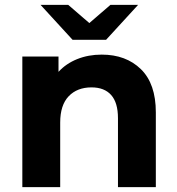

<svg xmlns="http://www.w3.org/2000/svg" viewBox="-20 -771 731 791"><path d="M622 -308V0H466V-284Q466 -348 438 -379.5Q410 -411 357 -411Q298 -411 263 -374.5Q228 -338 228 -266V0H72V-538H221V-475Q252 -509 298 -527.5Q344 -546 399 -546Q499 -546 560.5 -486Q622 -426 622 -308ZM549 -751 417 -607H279L147 -751H261L348 -676L435 -751Z"/></svg>

Font: Montserrat-Bold
Style: Bold
Weight: 700
Version: Version 7.200